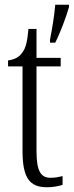

<svg xmlns="http://www.w3.org/2000/svg" viewBox="-20 -780 311 810"><path d="M191 -613V-600H213C234 -641 259 -708 271 -750V-760H213C209 -710 200 -660 191 -613ZM178 10C204 10 228 5 244 0V-37C226 -33 213 -30 193 -30C153 -30 134 -57 134 -142V-500H236V-536H134V-658H100C95 -606 90 -578 73 -557C61 -539 42 -529 14 -525V-500H75V-143C75 -28 106 10 178 10Z"/></svg>

Font: Noto Serif Armenian ExtraCondensed Light
Style: Regular
Weight: 300
Width: 2
Designer: Monotype Design Team
Foundry: Monotype Imaging Inc.
Version: Version 2.008